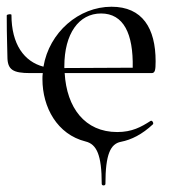

<svg xmlns="http://www.w3.org/2000/svg" viewBox="-21 -415 520 570"><path d="M281 131C281 137 292 137 292 131C292 43 307 12 338 6C369 0 401 -16 433 -46C436 -49 431 -59 426 -56C398 -38 371 -23 327 -23C231 -23 177 -95 171 -198H429C439 -198 441 -206 441 -233C441 -331 402 -395 310 -395C213 -395 125 -319 108 -217C51 -232 13 -283 13 -371C13 -374 -1 -373 -1 -369C-1 -297 1 -272 1 -247C1 -208 17 -198 69 -198H106C105 -191 105 -186 105 -180C105 -96 149 -16 233 5C266 13 281 45 281 131ZM170 -213V-218C170 -315 213 -375 279 -375C346 -375 375 -315 373 -214Z"/></svg>

Font: Cormorant Garamond
Style: Regular
Weight: 400
Designer: Christian Thalmann (Catharsis Fonts)
Foundry: Catharsis Fonts
Version: Version 4.002;Glyphs 3.4 (3410)